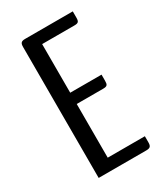

<svg xmlns="http://www.w3.org/2000/svg" viewBox="-176 -778 742 855"><g transform="rotate(-30 194.5 -350.0)"><path d="M288 -334C309 -334 313 -340 313 -361V-392H152V-642H318C339 -642 343 -648 343 -669V-700H99C78 -700 72 -694 72 -673V0H316C337 0 343 -6 343 -27V-58H152V-334Z"/></g></svg>

Font: Rationale One
Style: Regular
Weight: 400
Designer: Cyreal (www.cyreal.org)
Foundry: Cyreal (www.cyreal.org)
Version: Version 1.001